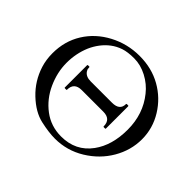

<svg xmlns="http://www.w3.org/2000/svg" viewBox="-159 -933 1170 1170"><g transform="rotate(45 426.0 -348.0)"><path d="M432 13Q380 13 308 -3Q236 -19 167 -84.5Q98 -150 69 -242Q54 -290 54 -345Q54 -449 105 -531Q156 -613 246.5 -661Q337 -709 441.5 -709Q546 -709 628.5 -662.5Q711 -616 761 -535Q811 -454 811 -359.5Q811 -265 761.5 -180Q712 -95 624 -41Q536 13 432 13ZM450 -23Q575 -23 645 -119Q708 -205 708 -339.5Q708 -474 630 -571Q593 -618 538.5 -646.5Q484 -675 428.5 -675Q373 -675 337.5 -663Q302 -651 273.5 -629.5Q245 -608 223 -579Q201 -550 186 -516Q156 -445 156 -364Q156 -283 192 -203.5Q228 -124 295 -73.5Q362 -23 450 -23ZM259 -247Q255 -247 255 -250V-442Q255 -446 259 -446H271Q274 -446 274 -435Q274 -424 282 -413Q300 -388 340 -388H524Q590 -388 590 -442Q590 -446 594 -446H605Q609 -446 609 -442V-250Q609 -247 605 -247H594Q590 -247 590 -250Q590 -312 525 -312H339Q274 -312 274 -250Q274 -247 271 -247Z"/></g></svg>

Font: Cardo
Style: Regular
Weight: 400
Designer: David J. Perry
Foundry: David J. Perry
Version: Version 1.0451